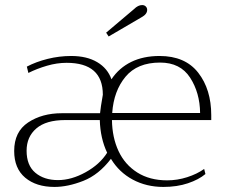

<svg xmlns="http://www.w3.org/2000/svg" viewBox="-20 -728 887 758"><path d="M399 -599 509 -692Q525 -708 541 -708Q550 -708 555.5 -702.5Q561 -697 561 -689Q561 -672 539 -660L409 -584ZM36 -132Q36 -208 91 -244.5Q146 -281 224 -281H375Q377 -303 386 -354Q386 -480 243 -480Q205 -480 165.5 -468.5Q126 -457 92 -440L86 -465Q122 -484 168 -495.5Q214 -507 261 -507Q323 -507 364 -482.5Q405 -458 420 -415Q450 -460 498 -483.5Q546 -507 610 -507Q711 -507 762.5 -441Q814 -375 814 -273V-254H422Q423 -185 448 -131.5Q473 -78 522 -47Q571 -16 640 -16Q680 -16 719 -28.5Q758 -41 786 -61L791 -41Q765 -19 722 -4.5Q679 10 625 10Q558 10 504 -19Q450 -48 418 -101Q370 -38 309 -14Q248 10 195 10Q123 10 79.5 -26.5Q36 -63 36 -132ZM770 -282Q769 -362 730.5 -421.5Q692 -481 612 -481Q522 -481 475.5 -425Q429 -369 423 -282ZM403 -125Q376 -182 374 -254H237Q162 -254 123.5 -221Q85 -188 85 -133Q85 -75 119.5 -46Q154 -17 209 -17Q262 -17 318 -48Q374 -79 403 -125Z"/></svg>

Font: Trirong ExtraLight
Style: Regular
Weight: 275
Designer: Katatrad Team
Foundry: CadsonDemak
Version: Version 1.001